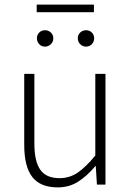

<svg xmlns="http://www.w3.org/2000/svg" viewBox="-20 -800 569 832"><path d="M230 12Q155 12 120 -33Q85 -78 85 -172V-480H129V-178Q129 -101 154.5 -64.5Q180 -28 238 -28Q281 -28 316 -51.5Q351 -75 393 -126V-480H437V0H400L395 -80H393Q358 -38 319 -13Q280 12 230 12ZM175 -598Q160 -598 150 -608.5Q140 -619 140 -634Q140 -649 150 -659Q160 -669 175 -669Q190 -669 200.5 -659Q211 -649 211 -634Q211 -619 200.5 -608.5Q190 -598 175 -598ZM139 -747V-780H387V-747ZM353 -598Q338 -598 327.5 -608.5Q317 -619 317 -634Q317 -649 327.5 -659Q338 -669 353 -669Q368 -669 378 -659Q388 -649 388 -634Q388 -619 378 -608.5Q368 -598 353 -598Z"/></svg>

Font: CV Source Sans Light
Style: Regular
Weight: 300
Designer: Paul D. Hunt
Foundry: Adobe Systems Incorporated
Version: Version 3.001